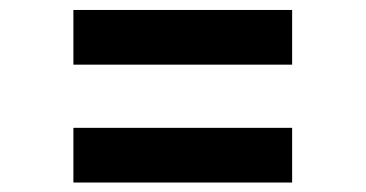

<svg xmlns="http://www.w3.org/2000/svg" viewBox="-20 -434 752 395"><path d="M131 -413.5H581V-301H131ZM131 -171H581V-58.5H131Z"/></svg>

Font: Trafiko Sans Variable
Style: Regular
Weight: 400
Designer: Gumpita Rahayu / Trafiko
Foundry: Tokotype / Trafiko
Version: Version 0.001;FEAKit 1.0